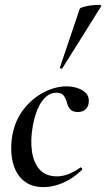

<svg xmlns="http://www.w3.org/2000/svg" viewBox="-20 -752 434 785"><path d="M159 13Q115 13 86.5 -6Q58 -25 43.5 -56.5Q29 -88 26.5 -126Q24 -164 31 -202Q43 -263 78 -307Q113 -351 160 -375Q207 -399 252 -399Q275 -399 296.5 -392Q318 -385 331.5 -371Q345 -357 343 -335Q342 -317 330.5 -305.5Q319 -294 298 -294Q276 -294 266 -306.5Q256 -319 253 -335Q249 -349 240.5 -361Q232 -373 211 -373Q186 -373 166.5 -355Q147 -337 134 -306.5Q121 -276 114 -236Q104 -181 110.5 -134Q117 -87 142 -59Q167 -31 213 -31Q239 -31 264.5 -42Q290 -53 308 -67Q310 -69 314 -65Q318 -61 316 -58Q277 -21 236.5 -4Q196 13 159 13ZM235 -473Q234 -470 228.5 -472Q223 -474 225 -476L306 -716Q308 -720 322 -724Q336 -728 353.5 -730Q371 -732 383.5 -732Q396 -732 394 -727Z"/></svg>

Font: Cormorant Garamond Light SemiBold
Style: Italic
Weight: 600
Italic angle: -10°
Version: Version 4.001